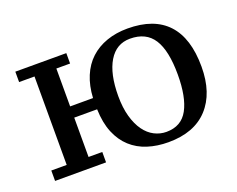

<svg xmlns="http://www.w3.org/2000/svg" viewBox="-92 -696 1071 867"><g transform="rotate(-20 443.0 -262.0)"><path d="M288 0H43V-50H117V-475H43V-525H288V-475H222V-293H332Q335 -351 354 -396.5Q373 -442 406 -472.5Q439 -503 484.5 -519Q530 -535 585 -535Q712 -535 776.5 -465.5Q841 -396 841 -259Q841 -132 775 -60.5Q709 11 585 11Q531 11 485.5 -3.5Q440 -18 406.5 -48.5Q373 -79 353.5 -126Q334 -173 332 -239H222V-50H288ZM442 -262Q442 -206 454 -163.5Q466 -121 486.5 -92.5Q507 -64 534.5 -50Q562 -36 592 -36Q664 -36 696 -95Q728 -154 728 -262Q728 -377 692.5 -432.5Q657 -488 580 -488Q514 -488 478 -428.5Q442 -369 442 -262Z"/></g></svg>

Font: PT Serif Caption
Style: Regular
Weight: 400
Designer: A.Korolkova, O.Umpeleva, V.Yefimov
Foundry: ParaType Ltd
Version: Version 1.000W OFL